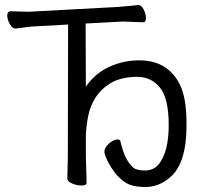

<svg xmlns="http://www.w3.org/2000/svg" viewBox="-20 -730 824 767"><path d="M433 -404Q362 -368 337 -286Q326 -246 323 -192V-106L326 0Q326 11 306.5 11Q287 11 268 3Q249 -5 249 -18L251 -107L252 -632L126 -625Q101 -624 77.5 -620.5Q54 -617 43 -616H42Q29 -616 19 -634Q9 -652 9 -668.5Q9 -685 22 -685L93 -683L447 -702Q470 -704 494 -706Q518 -708 530 -710H533Q545 -710 554 -692Q563 -674 563 -657.5Q563 -641 551 -641L471 -644L322 -636L323 -384Q361 -438 417.5 -463.5Q474 -489 536 -489Q598 -489 640.5 -460.5Q683 -432 704.5 -378.5Q726 -325 725 -227Q725 -78 660 -22Q615 17 561.5 17Q508 17 481 -1Q454 -19 436 -44Q418 -69 407.5 -91.5Q397 -114 397 -124.5Q397 -135 406 -146.5Q415 -158 427.5 -165.5Q440 -173 450 -173Q460 -173 462 -162Q478 -90 513 -60Q526 -49 560 -49Q594 -49 615 -75Q654 -125 654 -230Q654 -337 619 -380Q584 -423 528.5 -423Q473 -423 433 -404Z"/></svg>

Font: ToneOZ-Pinyin-WenKai-Regular
Style: Regular
Weight: 400
Designer: Fontworks Inc.
Foundry: ToneOZ
Version: Version 0.240331